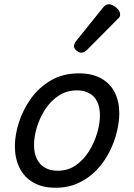

<svg xmlns="http://www.w3.org/2000/svg" viewBox="-20 -864 629 903"><path d="M241 19Q179 19 136 -6Q93 -31 71.5 -75.5Q50 -120 50 -176Q50 -229 69 -288.5Q88 -348 125.5 -400.5Q163 -453 219.5 -486Q276 -519 351 -519Q413 -519 455.5 -495.5Q498 -472 519.5 -429.5Q541 -387 541 -331Q541 -291 529.5 -243.5Q518 -196 494.5 -149.5Q471 -103 435 -65Q399 -27 350.5 -4Q302 19 241 19ZM251 -61Q300 -61 337 -87Q374 -113 399 -153.5Q424 -194 437 -238.5Q450 -283 450 -321Q450 -360 437 -386Q424 -412 400 -425.5Q376 -439 343 -439Q293 -439 255 -413.5Q217 -388 191.5 -348Q166 -308 153 -264Q140 -220 140 -183Q140 -144 153.5 -116.5Q167 -89 192 -75Q217 -61 251 -61ZM362 -616Q353 -616 340.5 -625.5Q328 -635 328 -646Q328 -653 330.5 -659Q333 -665 338 -671L461 -824Q470 -836 477 -840Q484 -844 492 -844Q502 -844 514.5 -837Q527 -830 536 -819Q545 -808 545 -796Q545 -788 541.5 -783Q538 -778 532 -773L391 -631Q376 -616 362 -616Z"/></svg>

Font: Playwrite DE LA
Style: Regular
Weight: 400
Designer: Veronika Burian, José Scaglione
Foundry: TypeTogether
Version: Version 1.002